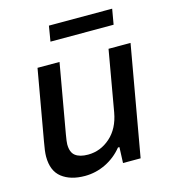

<svg xmlns="http://www.w3.org/2000/svg" viewBox="-107 -786 786 885"><g transform="rotate(-15 286.0 -344.0)"><path d="M195.8 -627 208 -700.2H509.8L497.1 -627ZM189.9 12.2Q121.6 12.2 80.3 -19.8Q39.1 -51.8 39.1 -120.1Q39.1 -144.5 47.9 -190.9L106.9 -525.9H211.9L153.8 -195.8Q147.9 -161.6 147.9 -149.9Q147.9 -110.8 168.9 -95Q189.9 -79.1 229 -79.1Q288.6 -79.1 335.2 -120.4Q381.8 -161.6 395 -235.8L445.8 -525.9H550.8L458 0H374L377 -75.2H370.1Q336.4 -33.7 289.1 -10.7Q241.7 12.2 189.9 12.2Z"/></g></svg>

Font: Archivo Medium
Style: Italic
Weight: 500
Italic angle: -10°
Designer: Hector Gatti
Foundry: Omnibus-Type
Version: Version 2.001